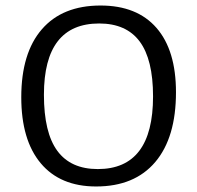

<svg xmlns="http://www.w3.org/2000/svg" viewBox="-20 -667 714 695"><path d="M617 -333Q617 -169 542 -80.5Q467 8 328 8Q198 8 127.5 -76Q57 -160 57 -315Q57 -475 131.5 -561Q206 -647 344 -647Q476 -647 546.5 -566Q617 -485 617 -333ZM139 -324Q139 -187 187.5 -121Q236 -55 334 -55Q534 -55 534 -318Q534 -452 485.5 -517Q437 -582 339 -582Q139 -582 139 -324Z"/></svg>

Font: Alegreya Sans
Style: Regular
Weight: 400
Designer: Juan Pablo del Peral
Foundry: Huerta Tipografica
Version: Version 2.008; ttfautohint (v1.6)